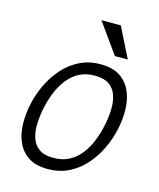

<svg xmlns="http://www.w3.org/2000/svg" viewBox="-108 -777 715 862"><g transform="rotate(15 250.0 -346.0)"><path d="M45 -250Q55 -298 76.5 -344Q98 -390 130.5 -427Q163 -464 206.5 -486Q250 -508 305 -508Q360 -508 394 -486Q428 -464 445 -427Q462 -390 463.5 -344Q465 -298 455 -250Q445 -202 423.5 -156Q402 -110 369.5 -73Q337 -36 293.5 -14Q250 8 195 8Q140 8 106 -14Q72 -36 55 -73Q38 -110 36.5 -156Q35 -202 45 -250ZM107 -250Q99 -211 98 -174.5Q97 -138 107 -109Q117 -80 141 -63.5Q165 -47 207 -47Q249 -47 280 -63.5Q311 -80 333.5 -109Q356 -138 370.5 -174.5Q385 -211 393 -250Q401 -289 402 -325Q403 -361 393 -390Q383 -419 359 -435.5Q335 -452 293 -452Q251 -452 220 -435.5Q189 -419 166.5 -390Q144 -361 129.5 -325Q115 -289 107 -250ZM256 -700H346L416 -560H356Z"/></g></svg>

Font: Epunda Sans Light
Style: Italic
Weight: 300
Italic angle: -12.0243°
Designer: Simon Atzbach
Foundry: typofactur
Version: Version 2.204